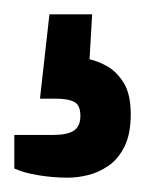

<svg xmlns="http://www.w3.org/2000/svg" viewBox="-20 -48 203 268"><path d="M74.6 200Q54.7 200 34.1 196.7Q13.4 193.4 0 187.2V140.3H55.2Q73.7 140.3 83 134.4Q92.2 128.4 92.2 113.7Q92.2 98.7 83.6 94.2Q75 89.7 57.2 89.7H35.8L49 -28H108.6L105 34.8Q115.3 36.8 128.8 44Q142.3 51.3 152.4 67.2Q162.5 83.1 162.5 111.4Q162.5 139.1 153.8 156.5Q145.1 174 131.4 183.4Q117.7 192.8 102.8 196.4Q88 200 74.6 200Z"/></svg>

Font: Archivo SemiBold ExtraCondensed
Style: Regular
Weight: 600
Width: 2
Version: Version 2.001